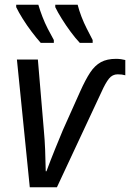

<svg xmlns="http://www.w3.org/2000/svg" viewBox="-20 -786 546 806"><path d="M105 0 51 -536H139L164 -240Q168 -197 169.5 -157Q171 -117 172 -67H175Q192 -113 211.5 -161Q231 -209 244 -240L317 -403Q339 -452 358.5 -481.5Q378 -511 403.5 -525Q429 -539 467 -539Q478 -539 488.5 -537.5Q499 -536 506 -534V-470Q499 -472 491.5 -473Q484 -474 474 -474Q452 -474 437.5 -456Q423 -438 406 -400L219 0ZM315 -606Q297 -625 277 -652Q257 -679 239.5 -707Q222 -735 212 -756V-766H306Q312 -742 322 -716Q332 -690 344.5 -665.5Q357 -641 369 -618V-606ZM151 -606Q134 -625 113.5 -652Q93 -679 75.5 -707Q58 -735 48 -756V-766H141Q148 -742 158 -716Q168 -690 180.5 -665.5Q193 -641 206 -618V-606Z"/></svg>

Font: Noto Sans Display
Style: Italic
Weight: 400
Italic angle: -12°
Designer: Monotype Design Team
Foundry: Monotype Imaging Inc.
Version: Version 2.003